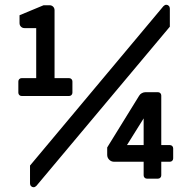

<svg xmlns="http://www.w3.org/2000/svg" viewBox="-20 -750 806 806"><path d="M106 20V-55L666 -724Q672 -730 678 -730Q684 -730 688.5 -725.5Q693 -721 693 -714V-638L133 30Q127 36 121 36Q115 36 110.5 31.5Q106 27 106 20ZM57 -361V-408Q57 -414 61 -418Q65 -422 71 -422H132V-632H83Q74 -632 68 -638Q62 -644 62 -653V-686L163 -728H188Q197 -728 203 -722Q209 -716 209 -707V-422H270Q276 -422 280 -418Q284 -414 284 -408V-361Q284 -355 280 -351Q276 -347 270 -347H71Q65 -347 61 -351Q57 -355 57 -361ZM583 -14V-71H459Q447 -71 438.5 -79.5Q430 -88 430 -100V-131L564 -348Q568 -355 575.5 -359Q583 -363 591 -363H643Q649 -363 653 -359Q657 -355 657 -349V-141H693Q699 -141 703 -137Q707 -133 707 -127V-85Q707 -79 703 -75Q699 -71 693 -71H657V-14Q657 -8 653 -4Q649 0 643 0H597Q591 0 587 -4Q583 -8 583 -14ZM583 -141V-253L513 -141Z"/></svg>

Font: Miriam Libre
Style: Bold
Weight: 700
Designer: Michal Sahar
Foundry: Hagilda
Version: Version 1.001